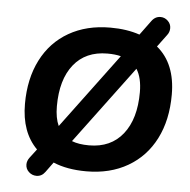

<svg xmlns="http://www.w3.org/2000/svg" viewBox="-55 -806 902 912"><g transform="rotate(5 396.0 -349.5)"><path d="M228 -18 193 30Q177 52 152 52Q131 52 115.5 37.5Q100 23 100 2Q100 -15 112 -31L144 -73Q68 -149 68 -284Q68 -404 113.5 -493.5Q159 -583 243.5 -631.5Q328 -680 441 -680Q520 -680 581 -659L631 -727Q648 -751 674 -751Q694 -751 709 -736.5Q724 -722 724 -702Q724 -683 712 -668L669 -610Q759 -536 759 -388Q759 -267 713.5 -177.5Q668 -88 583.5 -39Q499 10 386 10Q294 10 228 -18ZM607 -386Q607 -455 581 -496L306 -127Q339 -114 388 -114Q492 -114 549.5 -186.5Q607 -259 607 -386ZM237 -193 502 -549Q475 -556 438 -556Q334 -556 277 -484.5Q220 -413 220 -286Q220 -230 237 -193Z"/></g></svg>

Font: SN Pro Bold
Style: Bold Italic
Weight: 700
Italic angle: -9°
Designer: Tobias Whetton
Foundry: Supernotes
Version: Version 1.003